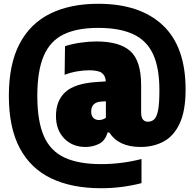

<svg xmlns="http://www.w3.org/2000/svg" viewBox="-20 -769 1032 1019"><path d="M517 230Q361.5 230 252 177.8Q142.5 125.5 84.8 17Q27 -91.5 27 -260Q27 -428.5 84 -536.8Q141 -645 247.2 -697Q353.5 -749 501 -749Q722.5 -749 843.8 -635.2Q965 -521.5 965 -294Q965 -182 934.2 -115Q903.5 -48 849.5 -18.5Q795.5 11 726 11Q609.5 11 560 -66H551Q538.5 -22 505.5 -5.5Q472.5 11 434 11Q364.5 11 320.8 -34.2Q277 -79.5 277 -153Q277 -235 327.2 -280.8Q377.5 -326.5 495 -334L541.5 -337Q539.5 -368 520.2 -382Q501 -396 453 -396Q422.5 -396 388.2 -390Q354 -384 323 -372L325 -524Q362 -536 406.8 -542.5Q451.5 -549 491 -549Q615.5 -549 672.2 -497.2Q729 -445.5 729 -318V-172Q729 -146 738.8 -134.5Q748.5 -123 765 -123Q784.5 -123 798.2 -135.5Q812 -148 819 -184Q826 -220 826 -290Q826 -410 791.8 -482.8Q757.5 -555.5 685.5 -588.2Q613.5 -621 501 -621Q388.5 -621 317.2 -586.2Q246 -551.5 212 -472.2Q178 -393 178 -260Q178 -127 212.5 -47.5Q247 32 321.8 67Q396.5 102 517 102Q624.5 102 731 75V203Q626 230 517 230ZM464 -177Q464 -154.5 475.5 -143.2Q487 -132 505 -132Q514 -132 523.5 -134.8Q533 -137.5 542 -144V-231.5L519 -230Q464 -227 464 -177Z"/></svg>

Font: Encode Sans Cnd Black
Style: Regular
Weight: 900
Width: 3
Designer: Multiple Designers
Foundry: Impallari Type
Version: Version 3.002; ttfautohint (v1.8.3) -l 8 -r 50 -G 200 -x 14 